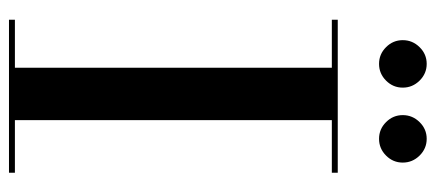

<svg xmlns="http://www.w3.org/2000/svg" viewBox="-298 -696 993 438"><g transform="rotate(90 199.0 -476.5)"><path d="M242.1 -898.3Q242.1 -920.5 258.1 -936.7Q274 -952.9 296.2 -952.9Q318.4 -952.9 334.4 -936.7Q350.4 -920.5 350.4 -898.3Q350.4 -876.1 334.4 -860.2Q318.4 -844.2 296.2 -844.2Q274 -844.2 258.1 -860.2Q242.1 -876.1 242.1 -898.3ZM71.1 -898.3Q71.1 -920.5 87.1 -936.7Q103 -952.9 125.2 -952.9Q147.4 -952.9 163.4 -936.7Q179.4 -920.5 179.4 -898.3Q179.4 -876.1 163.4 -860.2Q147.4 -844.2 125.2 -844.2Q103 -844.2 87.1 -860.2Q71.1 -876.1 71.1 -898.3ZM24.5 -13.5H134V-736.5H24.5V-750H373.5V-736.5H253.5V-13.5H373.5V0H24.5Z"/></g></svg>

Font: Bodoni* 16 Medium
Style: Regular
Weight: 500
Version: Version 2.2